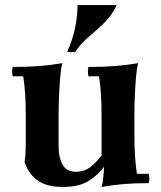

<svg xmlns="http://www.w3.org/2000/svg" viewBox="-20 -725 639 760"><path d="M382 -110 392 -65Q370 -34 332 -9.5Q294 15 228 15Q166 15 130 -10Q94 -35 77 -84Q80 -99 81 -119Q82 -139 82 -154V-270Q82 -359 72 -423H30Q26 -442 30 -460Q88 -460 134 -463.5Q180 -467 227 -475Q221 -453 218 -416Q215 -379 213.5 -339.5Q212 -300 212 -270V-142Q212 -102 227.5 -73.5Q243 -45 280 -45Q312 -45 336 -62.5Q360 -80 382 -110ZM569 -37Q573 -19 569 0Q511 0 470 3.5Q429 7 382 15Q386 2 388.5 -20.5Q391 -43 392 -65L382 -110V-270Q382 -359 372 -423H330Q326 -442 330 -460Q388 -460 434 -463.5Q480 -467 527 -475Q521 -453 518 -416Q515 -379 513.5 -339.5Q512 -300 512 -270V-190Q512 -101 522 -37ZM442 -705Q422 -663 391 -633Q360 -603 329 -577Q298 -551 278 -520Q262 -517 246 -520Q269 -572 278 -618.5Q287 -665 287 -705Z"/></svg>

Font: Poltawski Nowy
Style: Bold
Weight: 700
Designer: Adam Pótawski, Mateusz Machalski, Borys Kosmynka, Ania Wieluska
Foundry: Capitalics.wtf
Version: Version 1.001;gftools[0.9.25]